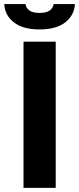

<svg xmlns="http://www.w3.org/2000/svg" viewBox="-55 -906 381 926"><path d="M58.4 0V-705H213.7V0ZM135.7 -764Q55.7 -764 12 -798.1Q-31.7 -832.2 -34.5 -886.5H68.2Q70.4 -867 86.8 -855.4Q103.3 -843.7 135.7 -843.7Q168.5 -843.7 184.7 -855.4Q200.8 -867 203.7 -886.5H306.4Q303.5 -832.2 259.6 -798.1Q215.7 -764 135.7 -764Z"/></svg>

Font: TikTok Sans Light
Style: Regular
Weight: 300
Version: Version 4.000